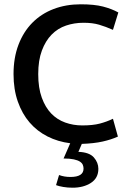

<svg xmlns="http://www.w3.org/2000/svg" viewBox="-20 -660 603 894"><path d="M363 -76Q412 -76 444.5 -84.5Q477 -93 506 -107L529 -24Q498 -10 458 -1Q418 8 361 10L345 47Q396 49 417 73Q438 97 438 126Q438 169 403.5 191.5Q369 214 318 214Q295 214 274.5 210.5Q254 207 241 202L255 155Q279 164 308 164Q369 164 369 125Q369 116 365.5 107.5Q362 99 352 92.5Q342 86 323.5 82Q305 78 276 78L307 7Q250 0 201.5 -24.5Q153 -49 118 -89.5Q83 -130 63 -187Q43 -244 43 -315Q43 -391 66 -451.5Q89 -512 130.5 -554Q172 -596 229.5 -618Q287 -640 356 -640Q419 -640 459.5 -629.5Q500 -619 531 -602L506 -521Q472 -536 441.5 -545Q411 -554 369 -554Q326 -554 287.5 -541Q249 -528 220.5 -499Q192 -470 175 -424.5Q158 -379 158 -315Q158 -251 174.5 -205.5Q191 -160 218.5 -131.5Q246 -103 283.5 -89.5Q321 -76 363 -76Z"/></svg>

Font: Mukta Mahee Medium
Style: Regular
Weight: 500
Designer: Shuchita Grover, Noopur Datye, Girish Dalvi, Yashodeep Gholap
Foundry: Ek Type
Version: Version 2.538;PS 1.000;hotconv 16.6.51;makeotf.lib2.5.65220;